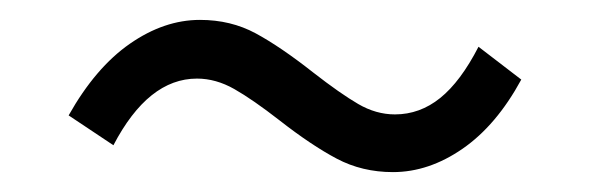

<svg xmlns="http://www.w3.org/2000/svg" viewBox="-20 -459 595 193"><path d="M261 -338Q234 -359 215.5 -369.5Q197 -380 178 -380Q129 -380 94 -313L49 -343Q76 -391 110.5 -415Q145 -439 181 -439Q212 -439 237 -425.5Q262 -412 295 -386Q322 -365 340 -354.5Q358 -344 377 -344Q402 -344 422.5 -360.5Q443 -377 461 -412L504 -379Q479 -333 445 -309.5Q411 -286 375 -286Q344 -286 318.5 -299.5Q293 -313 261 -338Z"/></svg>

Font: Nebula Sans Book
Style: Regular
Weight: 400
Designer: Paul D. Hunt for Adobe (as Source Sans)
Foundry: Nebula Entertainment & Broadcasting LLC
Version: Version 1.010